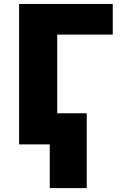

<svg xmlns="http://www.w3.org/2000/svg" viewBox="-20 -734 618 976"><path d="M77.1 0V-713.9H553.2V-558.1H271V-158.2H420.9V222.2H232.9V0Z"/></svg>

Font: OpenSansExtrabold
Style: Regular
Weight: 800
Foundry: Ascender Corporation
Version: Version 1.10